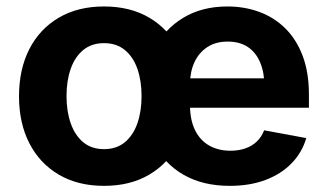

<svg xmlns="http://www.w3.org/2000/svg" viewBox="-20 -573 1028 603"><path d="M306.7 10.7Q224.6 10.7 164.6 -24.6Q104.6 -59.9 72.1 -123.3Q39.7 -186.6 39.7 -270.6Q39.7 -355.2 72.1 -418.7Q104.6 -482.2 164.6 -517.4Q224.6 -552.7 306.7 -552.7Q389.1 -552.7 448.9 -517.4Q508.7 -482.2 541.2 -418.7Q573.6 -355.2 573.6 -270.6Q573.6 -186.6 541.2 -123.3Q508.7 -59.9 448.9 -24.6Q389.1 10.7 306.7 10.7ZM306.7 -104.6Q345.8 -104.6 372.1 -126.3Q398.4 -148.1 411.5 -185.8Q424.6 -223.5 424.6 -271.1Q424.6 -319.2 411.5 -356.8Q398.4 -394.3 372.1 -415.9Q345.8 -437.5 306.7 -437.5Q267.6 -437.5 241.4 -415.9Q215.2 -394.3 202.1 -356.9Q188.9 -319.5 188.9 -271.1Q188.9 -223.5 202.1 -185.8Q215.2 -148.1 241.4 -126.3Q267.6 -104.6 306.7 -104.6ZM701.5 10.7Q617.9 10.7 557.4 -23.6Q496.9 -57.8 464.4 -120.8Q432 -183.8 432 -270.1Q432 -354.4 464.2 -418Q496.5 -481.5 555.4 -517.1Q614.4 -552.7 694.2 -552.7Q747.6 -552.7 794.1 -535.7Q840.6 -518.7 875.6 -484.3Q910.7 -449.9 930.4 -398Q950.2 -346 950.2 -275.8V-234.7H492.1V-326.9H878.8L810.4 -302.2Q810.4 -344.8 797.3 -376.3Q784.3 -407.7 758.8 -425.1Q733.2 -442.4 695.2 -442.4Q657.2 -442.4 630.8 -424.9Q604.3 -407.3 590.5 -377.2Q576.7 -347.1 576.7 -308.7V-243.8Q576.7 -196.4 592.6 -164.2Q608.4 -132 637.2 -115.8Q665.9 -99.6 703.9 -99.6Q729.5 -99.6 750.5 -106.9Q771.4 -114.2 786.5 -128.5Q801.6 -142.9 809.5 -163.8L941.9 -139.3Q928.7 -94.1 896 -60.4Q863.4 -26.6 814.2 -8Q765.1 10.7 701.5 10.7Z"/></svg>

Font: Adwaita Sans
Style: Regular
Weight: 400
Designer: Rasmus Andersson
Foundry: rsms
Version: Version 4.001;git-9221beed3